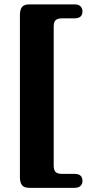

<svg xmlns="http://www.w3.org/2000/svg" viewBox="-20 -756 414 901"><path d="M232 -631V21Q232 42.5 241 51.2Q250 60 272 60H330Q367 60 367 93Q367 107 358 116.2Q349 125.5 330 125.5H118Q93.5 125.5 83.5 113.2Q73.5 101 73.5 75V-685Q73.5 -711.5 83.5 -723.5Q93.5 -735.5 118 -735.5H330Q349 -735.5 358 -726Q367 -716.5 367 -703Q367 -670 330 -670H272Q250 -670 241 -661.2Q232 -652.5 232 -631Z"/></svg>

Font: Fraunces 72pt Soft Black
Style: Regular
Weight: 900
Version: Version 1.000;[b76b70a41]